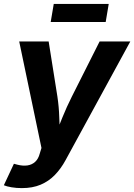

<svg xmlns="http://www.w3.org/2000/svg" viewBox="-38 -759 690 987"><path d="M-18.2 193.3 33.5 82.8 50.5 87.4Q79.5 94.8 103 91.4Q126.5 87.9 142.8 72.9Q159.1 57.9 166.2 30.9L175.2 1.6L60.7 -545.9H212.1L257.1 -262.5Q265.1 -209.1 266.7 -155.3Q268.3 -101.6 272 -43.1H237.9Q260.9 -101.6 282.9 -155.6Q304.8 -209.6 331.4 -262.5L474.1 -545.9H631.9L299 64.4Q275.3 108.2 243.9 140.5Q212.6 172.8 171 190.4Q129.5 208 74.4 208Q46.3 208 21.4 203.8Q-3.5 199.6 -18.2 193.3ZM520.9 -738.8 505.3 -645.8H222.6L238.3 -738.8Z"/></svg>

Font: Inter Variable
Style: Italic
Weight: 400
Italic angle: -9.39999°
Designer: Rasmus Andersson
Foundry: rsms
Version: Version 4.001;git-9221beed3